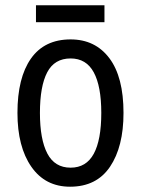

<svg xmlns="http://www.w3.org/2000/svg" viewBox="-20 -696 533 726"><path d="M447 -269Q447 -141 396 -65.5Q345 10 245 10Q151 10 98.5 -65.5Q46 -141 46 -269Q46 -402 97 -474.5Q148 -547 247 -547Q340 -547 393.5 -476Q447 -405 447 -269ZM131 -269Q131 -169 159 -115.5Q187 -62 247 -62Q306 -62 334.5 -114.5Q363 -167 363 -269Q363 -370 334.5 -422.5Q306 -475 247 -475Q186 -475 158.5 -422.5Q131 -370 131 -269ZM375 -676V-612H116V-676Z"/></svg>

Font: Noto Sans Gurmukhi Condensed
Style: Regular
Weight: 400
Width: 3
Designer: Jelle Bosma - Monotype Design Team
Foundry: Monotype Imaging Inc.
Version: Version 2.004; ttfautohint (v1.8.4.7-5d5b)